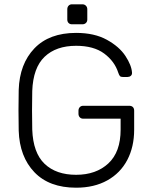

<svg xmlns="http://www.w3.org/2000/svg" viewBox="-20 -863 704 893"><path d="M334 10Q209 10 140 -62Q71 -134 67 -255Q66 -285 66 -350Q66 -415 67 -445Q71 -566 140 -638Q209 -710 334 -710Q419 -710 477 -678Q535 -646 563.5 -602.5Q592 -559 594 -525V-523Q594 -515 588 -510Q582 -505 573 -505H551Q542 -505 538 -509Q534 -513 530 -525Q513 -578 464.5 -614Q416 -650 334 -650Q241 -650 187.5 -599Q134 -548 130 -440Q129 -410 129 -350Q129 -290 130 -260Q134 -152 187.5 -101Q241 -50 334 -50Q427 -50 484 -103Q541 -156 541 -260V-311H367Q357 -311 351 -317.5Q345 -324 345 -334V-348Q345 -358 351 -364.5Q357 -371 367 -371H581Q592 -371 598 -365Q604 -359 604 -348V-260Q604 -180 572 -119Q540 -58 479 -24Q418 10 334 10ZM315 -750Q305 -750 299 -756Q293 -762 293 -772V-820Q293 -830 299 -836.5Q305 -843 315 -843H363Q373 -843 379.5 -836.5Q386 -830 386 -820V-772Q386 -762 379.5 -756Q373 -750 363 -750Z"/></svg>

Font: Rubik AZ
Style: Regular
Weight: 300
Designer: Hubert and Fischer
Foundry: Hubert & Fischer
Version: Version 2.000